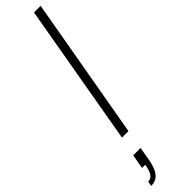

<svg xmlns="http://www.w3.org/2000/svg" viewBox="-390 -690 921 921"><g transform="rotate(-45 70.0 -230.0)"><path d="M17 0 143 -723H188L61 0ZM-48 263 -43 238Q-24 238 -13 222Q-2 206 4 171H-18L-5 98H45L34 161Q28 197 17.5 219.5Q7 242 -9 252.5Q-25 263 -48 263Z"/></g></svg>

Font: Archivo Condensed Thin
Style: Italic
Weight: 250
Width: 3
Italic angle: -10°
Designer: Hector Gatti
Foundry: Omnibus-Type
Version: Version 2.001